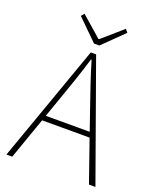

<svg xmlns="http://www.w3.org/2000/svg" viewBox="-167 -1021 907 1117"><g transform="rotate(20 287.0 -462.5)"><path d="M12 0H48L139 -258H433L523 0H563L303 -726H270ZM150 -290 201 -435C232 -523 258 -597 285 -688H289C316 -597 341 -523 372 -435L422 -290ZM143 -906 270 -781H303L431 -906L415 -925L289 -815H285L159 -925Z"/></g></svg>

Font: Kinto Sans Thin
Style: Regular
Weight: 100
Designer: Authors: Ryoko NISHIZUKA  (kana & ideographs); Paul D. Hunt (Latin, Greek & Cyrillic); Wenlong ZHANG  (bopomofo); Sandol
Foundry: Adobe Systems Incorporated, ookami Inc.
Version: Version 0.001